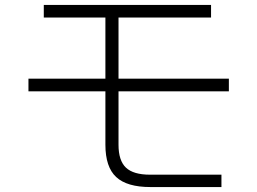

<svg xmlns="http://www.w3.org/2000/svg" viewBox="-20 -756 1040 776"><path d="M905 -387H459V-171Q459 -107 489 -78.5Q519 -50 586 -50H875V0H588Q493 0 449.5 -40.5Q406 -81 406 -171V-387H95V-438H406V-685H157V-736H833V-685H459V-438H905Z"/></svg>

Font: IBM Plex Sans JP Light
Style: Regular
Weight: 300
Designer: Mike Abbink; Paul van der Laan; Pieter van Rosmalen; Wujin Sim; Yejin Wi; Jinhee Kim; Boomi Park; Yona Kim; Kichan Ma
Foundry: Sandoll Inc.
Version: Version 1.002